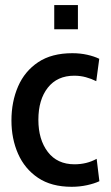

<svg xmlns="http://www.w3.org/2000/svg" viewBox="-20 -708 425 738"><path d="M255.5 10Q177.5 10 126.2 -24.5Q75 -59 49.5 -116.8Q24 -174.5 24 -245Q24 -317 49.5 -375.8Q75 -434.5 126.8 -469Q178.5 -503.5 258 -503.5Q288.5 -503.5 315.2 -497.5Q342 -491.5 361.5 -482L350 -396Q331 -405.5 310 -411.2Q289 -417 265.5 -417Q200 -417 163.8 -371Q127.5 -325 127.5 -247.5Q127.5 -171.5 163.8 -124Q200 -76.5 266.5 -76.5Q313.5 -76.5 351.5 -97.5L362 -11.5Q343 -2.5 314.5 3.8Q286 10 255.5 10ZM188.5 -595.5V-688.5H279.5V-595.5Z"/></svg>

Font: Cabin Condensed Medium
Style: Regular
Weight: 500
Width: 3
Designer: Pablo Impallari
Foundry: Pablo Impallari. http://www.impallari.com Igino Marini. http://www.ikern.com
Version: Version 3.001; ttfautohint (v1.8.3)